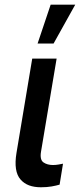

<svg xmlns="http://www.w3.org/2000/svg" viewBox="-20 -797 343 824"><path d="M50.8 -141 118.3 -545.5H223L156.2 -147Q149.9 -111.2 166.9 -99.8Q183.2 -88.8 207.4 -88.8Q219.1 -88.8 231.2 -90.9Q243.3 -93 250.4 -94.5L235.8 -4.6Q221.6 -0.4 201.3 3.2Q181.1 6.7 155.5 6.7Q126.8 6.7 104.9 -1.4Q83.1 -9.6 68.2 -26.6Q37.6 -61.4 50.8 -141ZM141.3 -610.1 197.4 -777H302.9L209.9 -610.1Z"/></svg>

Font: Inter P Medium
Style: Italic
Weight: 500
Italic angle: 9.39999°
Designer: Rasmus Andersson
Foundry: rsms
Version: Version 3.018;git-588b23468